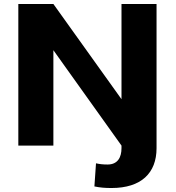

<svg xmlns="http://www.w3.org/2000/svg" viewBox="-20 -731 883 964"><path d="M520 95C497 95 480 93 462 89L454 205C483 211 506 213 540 213C689 213 766 138 766 13V-711H590V-233L248 -711H72V0H248V-479L590 0V13C590 59 571 95 520 95Z"/></svg>

Font: Asimov
Style: XWid
Weight: 500
Designer: Google
Version: Version 2.000980; 2014